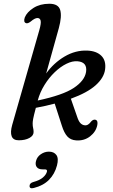

<svg xmlns="http://www.w3.org/2000/svg" viewBox="-20 -738 600 1023"><path d="M189.5 -577.5Q200 -614.5 196.5 -628.2Q193 -642 179.5 -642Q165.5 -642 144 -623.5Q128.5 -611.5 119 -614.5Q103.5 -619.5 112 -645Q123.5 -673.5 158.5 -695.8Q193.5 -718 243 -718Q291 -718 300.8 -684.5Q310.5 -651 293.5 -588.5L226 -346.5Q266 -402.5 324 -436.8Q382 -471 445 -468.5Q494 -466.5 520 -440.8Q546 -415 540 -368.5Q534.5 -324 490 -284Q445.5 -244 357.5 -212L390.5 -117.5Q398.5 -92.5 408.2 -82.2Q418 -72 430.5 -70.5Q441 -69 449.8 -74.8Q458.5 -80.5 465 -90Q476.5 -103 488.5 -100Q503 -96 498.5 -72Q491.5 -36 460 -11.5Q428.5 13 385.5 10Q356 8 338.8 -11Q321.5 -30 309.5 -68.5L271.5 -186Q225 -173.5 171 -163.5Q159.5 -120.5 156.8 -105.2Q154 -90 154 -80.5Q154 -65 156.5 -55.8Q159 -46.5 159 -34.5Q159 -15 136.5 -2.8Q114 9.5 80 9.5Q50.5 9.5 42.2 -12Q34 -33.5 45 -72.5ZM393.5 -411.5Q366 -414 334 -398.2Q302 -382.5 271.5 -353.2Q241 -324 217 -285.2Q193 -246.5 181 -202.5Q315 -231 373 -269.5Q431 -308 438.5 -354.5Q446.5 -407 393.5 -411.5ZM208 164.5Q184.5 164.5 175.5 151.8Q166.5 139 172 119.5Q177.5 97.5 197.5 83.8Q217.5 70 240.5 70Q267.5 70 280.5 88Q293.5 106 283.5 144Q271.5 189.5 241 220.2Q210.5 251 160.5 263.5Q137.5 269.5 137.5 253Q137.5 237 158.5 231.5Q191.5 222.5 208.5 207.8Q225.5 193 230 177Q233 164.5 219.5 164.5Z"/></svg>

Font: Fraunces 9pt Soft
Style: Italic
Weight: 400
Italic angle: -16°
Version: Version 1.000;[0bf87f6ff]